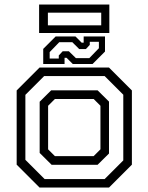

<svg xmlns="http://www.w3.org/2000/svg" viewBox="-20 -844 668 864"><path d="M158 0 55 -103V-437L158 -540H470.5L573.5 -437V-103L470.5 0ZM180.8 -38.2H450.8L534.8 -122.2V-417.8L450.8 -501.8H178.8L94.2 -417.2V-124.8ZM212.2 -102.5 158.5 -155.8V-386.2L210.2 -437.5H419.2L470.5 -386.8V-153.2L419.2 -102.5ZM227 -141.5H401.5L432 -172V-368L401.5 -398.5H227L196.5 -368V-172ZM174.5 -556V-624L230.5 -680H319.5L347.5 -652H356.5V-680H452.5V-612L396.5 -556H307.5L279.5 -584H270.5V-556ZM203.5 -580.5H244.5V-594.5L262 -613.2H290L321.5 -582.5H382L425 -627V-656H384V-642L366.5 -623.2H336.5L305.5 -654H246.5L203.5 -609.5ZM156 -695.5V-823.5H472V-695.5ZM195.5 -730H435.5V-787H195.5Z"/></svg>

Font: Tourney Thin
Style: Regular
Weight: 100
Designer: Tyler Finck
Foundry: Etcetera Type Co
Version: Version 1.015